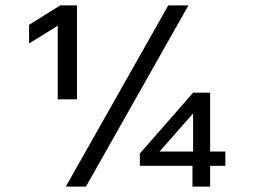

<svg xmlns="http://www.w3.org/2000/svg" viewBox="-20 -695 992 715"><path d="M195 -325V-599.2L90 -534.2H88.3V-602.5L204.2 -675H266.7V-325ZM696.7 0V-77.5H500.8V-123.3L699.2 -350H762.5V-130.8H819.2V-77.5H762.5V0ZM574.2 -130.8H699.2V-270.8H697.5ZM225 0 606.7 -675H681.7L300 0Z"/></svg>

Font: Funnel Display
Style: Regular
Weight: 400
Designer: NORD ID, Kristian Moeller
Foundry: Dicotype
Version: Version 1.000